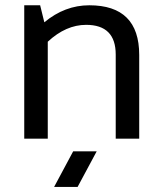

<svg xmlns="http://www.w3.org/2000/svg" viewBox="-20 -533 628 738"><path d="M73.2 0V-512.7H134.3L150.4 -447.3Q229 -512.7 323.2 -512.7Q515.1 -512.7 515.1 -321.8V0H424.8V-323.2Q424.8 -437.5 311 -437.5Q233.4 -437.5 163.6 -372.6V0ZM351.6 48.8 278.3 185.5H188L261.2 48.8Z"/></svg>

Font: Voltera
Style: Regular
Weight: 400
Designer: Bernd Montag
Version: Version 1.301